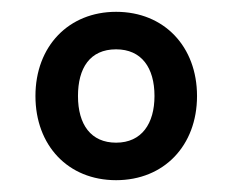

<svg xmlns="http://www.w3.org/2000/svg" viewBox="-20 -575 394 325"><path d="M176.5 -270C257.5 -270 313.5 -328.5 313.5 -412.5C313.5 -496 258 -555 176.5 -555C96.5 -555 40 -497 40 -412.5C40 -329 95 -270 176.5 -270ZM112 -412.5C112 -459.5 132 -491.5 176.5 -491.5C219.5 -491.5 241.5 -460.5 241.5 -412.5C241.5 -366 220 -333.5 176.5 -333.5C134 -333.5 112 -364 112 -412.5Z"/></svg>

Font: Eudonet ExtraBold
Style: Regular
Weight: 800
Designer: Mikhail Sharanda
Foundry: Mikhail Sharanda
Version: Version 4.503;Glyphs 3.1.2 (3151)